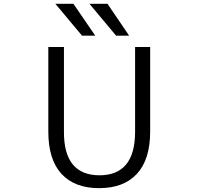

<svg xmlns="http://www.w3.org/2000/svg" viewBox="-20 -977 1040 1007"><path d="M410.2 -790 270.5 -957H365.2L479.5 -790ZM588.9 -790 449.2 -957H543.9L657.2 -790ZM688.5 -730.5H767.6V-287.1Q767.6 -140.6 698.2 -65.4Q628.9 9.8 500 9.8Q371.1 9.8 302.2 -65.4Q233.4 -140.6 233.4 -287.1V-730.5H315.4V-283.2Q315.4 -58.6 501 -57.6Q687.5 -57.6 688.5 -283.2Z"/></svg>

Font: Gen Shin Gothic Monospace Normal
Style: Regular
Weight: 350
Designer: [Source Han Sans]
Ryoko NISHIZUKA  (kana & ideographs); Paul D. Hunt (Latin, Greek & Cyrillic); Wenlong ZHANG  (bopomofo
Version: Version 1.002.20150607